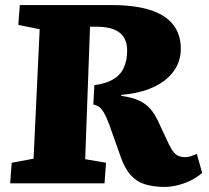

<svg xmlns="http://www.w3.org/2000/svg" viewBox="-20 -721 820 755"><path d="M351 -386Q395 -392 423.5 -408Q452 -424 466 -453Q480 -482 480 -523Q480 -553 467.5 -573.5Q455 -594 428.5 -605Q402 -616 359 -616H334L315 -95L397 -81L391 0H20L26 -81L112 -97L136 -606L52 -623L58 -701H420Q509 -701 569.5 -682Q630 -663 660.5 -624.5Q691 -586 691 -529Q691 -480 663 -441Q635 -402 582.5 -378Q530 -354 457 -348V-344Q501 -338 528 -325Q555 -312 571.5 -292.5Q588 -273 600 -248L645 -152Q654 -133 663.5 -122Q673 -111 684 -107Q695 -103 707 -103Q719 -103 730 -106.5Q741 -110 754 -116L775 -41Q758 -26 733 -13Q708 0 680 7Q652 14 627 14Q584 14 551 4Q518 -6 494 -32.5Q470 -59 454 -106L421 -199Q408 -237 398 -259.5Q388 -282 377 -294Q366 -306 347 -310Z"/></svg>

Font: Literata ExtraBold
Style: Italic
Weight: 800
Italic angle: -2°
Designer: Latin by Veronika Burian and Jose Scaglione. Greek by Irene Vlachou. Cyrillic by Vera Evstafieva
Foundry: TypeTogether
Version: Version 3.002